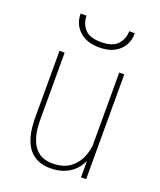

<svg xmlns="http://www.w3.org/2000/svg" viewBox="-137 -815 758 910"><g transform="rotate(20 241.5 -360.0)"><path d="M378.9 -122.1V-528.3H404.3V0H378.4ZM382.8 -205.6 402.8 -206.5Q402.8 -159.7 392.6 -120.4Q382.3 -81.1 360.6 -51.8Q338.9 -22.5 305.2 -6.3Q271.5 9.8 225.1 9.8Q192.4 9.8 165.3 -1.2Q138.2 -12.2 118.7 -35.9Q99.1 -59.6 88.4 -98.1Q77.6 -136.7 77.6 -192.4V-528.3H103.5V-191.4Q103.5 -142.6 112.8 -108.9Q122.1 -75.2 138.4 -54.4Q154.8 -33.7 177 -24.4Q199.2 -15.1 225.1 -15.1Q285.2 -15.1 319.6 -42.7Q354 -70.3 368.4 -113.8Q382.8 -157.2 382.8 -205.6ZM356.4 -728.5H384.8Q384.8 -692.9 368.4 -665.5Q352.1 -638.2 321.8 -622.8Q291.5 -607.4 248.5 -607.4Q184.6 -607.4 147.9 -641.4Q111.3 -675.3 111.3 -728.5H141.1Q141.1 -689.9 165.3 -662.1Q189.5 -634.3 248.5 -634.3Q306.6 -634.3 331.5 -662.4Q356.4 -690.4 356.4 -728.5Z"/></g></svg>

Font: Roboto Condensed Thin
Style: Regular
Weight: 250
Width: 3
Designer: Christian Robertson
Foundry: Google
Version: Version 3.009; 2024